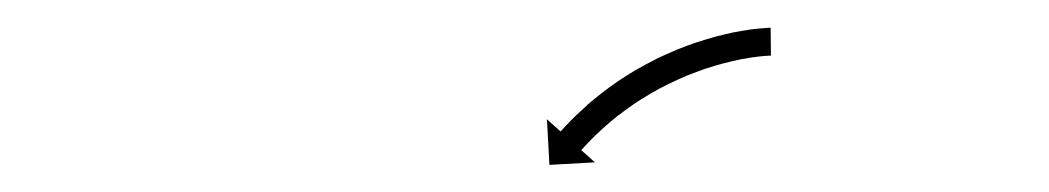

<svg xmlns="http://www.w3.org/2000/svg" viewBox="-20 -563 754 138"><path d="M532.7 -523C533.2 -523 533.7 -523 534.1 -523L533.9 -543C533.3 -543 532.8 -543 532.3 -543C532.3 -543 532.2 -543 532.2 -543C532.1 -543 532.1 -543 532.1 -543C530.4 -542.9 528.7 -542.8 526.9 -542.6C526.9 -542.6 526.9 -542.6 526.8 -542.6C526.8 -542.6 526.8 -542.6 526.8 -542.6C524 -542.4 521.3 -542 518.5 -541.7C518.5 -541.7 518.5 -541.7 518.5 -541.7C518.4 -541.7 518.4 -541.6 518.4 -541.6C514.8 -541.1 511.2 -540.5 507.7 -539.8C507.7 -539.8 507.6 -539.8 507.6 -539.8C507.5 -539.8 507.5 -539.8 507.5 -539.8C503.3 -538.9 499.1 -537.9 494.9 -536.8C494.9 -536.8 494.9 -536.8 494.8 -536.8C494.8 -536.8 494.7 -536.8 494.7 -536.8C490.1 -535.5 485.5 -534.1 480.9 -532.6C480.9 -532.6 480.9 -532.6 480.8 -532.6C480.8 -532.6 480.7 -532.6 480.7 -532.6C475.8 -530.9 471 -529.1 466.2 -527.2C466.2 -527.2 466.2 -527.2 466.1 -527.1C466.1 -527.1 466 -527.1 466 -527.1C461.1 -525 456.3 -522.8 451.5 -520.6C451.5 -520.6 451.5 -520.5 451.4 -520.5C451.4 -520.5 451.3 -520.4 451.3 -520.4C446.6 -518 441.9 -515.5 437.3 -512.9C437.3 -512.9 437.2 -512.9 437.2 -512.8C437.1 -512.8 437.1 -512.8 437.1 -512.8C432.7 -510.1 428.3 -507.4 424.1 -504.6C424.1 -504.6 424 -504.5 424 -504.5C423.9 -504.5 423.9 -504.4 423.9 -504.4C419.9 -501.7 416 -498.8 412.2 -495.9C412.2 -495.9 412.2 -495.9 412.2 -495.9C412.1 -495.8 412.1 -495.8 412.1 -495.8C408.7 -493.1 405.4 -490.4 402.1 -487.6C402.1 -487.6 402.1 -487.5 402.1 -487.5C402 -487.5 402 -487.4 402 -487.4C399.3 -485 396.6 -482.5 394 -480C394 -480 394 -480 393.9 -480C393.9 -480 393.9 -479.9 393.9 -479.9C391.9 -478 389.9 -476 388 -473.9C388 -473.9 388 -473.9 387.9 -473.9C387.9 -473.9 387.9 -473.9 387.9 -473.9C386.7 -472.6 385.4 -471.2 384.2 -469.9C384.2 -469.9 384.2 -469.9 384.2 -469.9C384.2 -469.9 384.2 -469.9 384.2 -469.9C383.8 -469.4 383.3 -468.9 382.9 -468.5L373.1 -477.3L374.9 -444.5L407.6 -446.3L397.8 -455.1C398.2 -455.6 398.6 -456 399 -456.5C399 -456.5 399 -456.5 399 -456.4C399 -456.4 399 -456.4 399 -456.4C400.1 -457.7 401.3 -458.9 402.5 -460.2C402.5 -460.2 402.4 -460.1 402.4 -460.1C402.4 -460.1 402.4 -460.1 402.4 -460.1C404.2 -462 406.1 -463.8 407.9 -465.7C407.9 -465.7 407.9 -465.7 407.9 -465.6C407.9 -465.6 407.8 -465.6 407.8 -465.6C410.3 -468 412.8 -470.3 415.4 -472.6C415.4 -472.6 415.3 -472.5 415.3 -472.5C415.3 -472.5 415.2 -472.4 415.2 -472.4C418.3 -475.1 421.4 -477.7 424.5 -480.2C424.5 -480.2 424.5 -480.1 424.5 -480.1C424.4 -480.1 424.4 -480 424.4 -480C428 -482.8 431.6 -485.4 435.3 -488C435.3 -488 435.3 -488 435.2 -488C435.2 -487.9 435.1 -487.9 435.1 -487.9C439.2 -490.6 443.2 -493.2 447.4 -495.6C447.4 -495.6 447.3 -495.6 447.3 -495.6C447.2 -495.5 447.2 -495.5 447.2 -495.5C451.5 -498 455.9 -500.4 460.4 -502.6C460.4 -502.6 460.3 -502.6 460.3 -502.6C460.2 -502.5 460.2 -502.5 460.2 -502.5C464.7 -504.7 469.2 -506.7 473.8 -508.7C473.8 -508.7 473.8 -508.7 473.7 -508.6C473.7 -508.6 473.6 -508.6 473.6 -508.6C478.1 -510.4 482.7 -512.1 487.2 -513.7C487.2 -513.7 487.2 -513.6 487.1 -513.6C487.1 -513.6 487 -513.6 487 -513.6C491.3 -515 495.7 -516.3 500 -517.5C500 -517.5 500 -517.5 499.9 -517.5C499.9 -517.5 499.8 -517.4 499.8 -517.4C503.8 -518.4 507.7 -519.4 511.6 -520.2C511.6 -520.2 511.6 -520.2 511.5 -520.2C511.5 -520.2 511.4 -520.2 511.4 -520.2C514.7 -520.8 518.1 -521.4 521.4 -521.9C521.4 -521.9 521.3 -521.9 521.3 -521.9C521.2 -521.9 521.2 -521.8 521.2 -521.8C523.7 -522.2 526.2 -522.5 528.7 -522.7C528.7 -522.7 528.6 -522.7 528.6 -522.7C528.5 -522.7 528.5 -522.7 528.5 -522.7C530 -522.8 531.4 -522.9 532.9 -523C532.9 -523 532.9 -523 532.8 -523C532.8 -523 532.7 -523 532.7 -523Z"/></svg>

Font: FRB American Cursive Just Arrows Semibold
Style: Italic
Weight: 600
Italic angle: -25°
Version: Version 2.0;Modular Font Editor K font №1